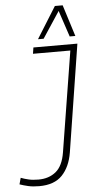

<svg xmlns="http://www.w3.org/2000/svg" viewBox="-93 -938 479 983"><g transform="rotate(-5 147.0 -446.0)"><path d="M-32 -8 -23 -41Q-5 -34 16.5 -29Q38 -24 67 -24Q121 -24 157 -53.5Q193 -83 204 -152L287 -668H95L100 -700H326L239 -148Q227 -75 186.5 -32.5Q146 10 68 10Q36 10 12 4.5Q-12 -1 -32 -8ZM127 -740 228 -902H268L319 -740H290L245 -875L156 -740Z"/></g></svg>

Font: Georama SemiCondensed ExtraLight
Style: Italic
Weight: 200
Width: 4
Italic angle: -9°
Designer: Jean-Baptiste Levee
Foundry: Production Type
Version: Version 1.000